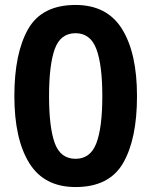

<svg xmlns="http://www.w3.org/2000/svg" viewBox="-20 -745 612 775"><path d="M533 -357Q533 -531 472.5 -628Q412 -725 285 -725Q149 -725 93.5 -627.5Q38 -530 38 -357Q38 -184 98 -87Q158 10 285 10Q421 10 477 -87Q533 -184 533 -357ZM178 -357Q178 -483 201 -547Q224 -611 285 -611Q345 -611 369 -547Q393 -483 393 -357Q393 -230 369 -167Q345 -104 285 -104Q224 -104 201 -167.5Q178 -231 178 -357Z"/></svg>

Font: Noto Sans UI
Style: Bold
Weight: 700
Designer: Monotype Design Team
Foundry: Monotype Imaging Inc.
Version: Version 1.901